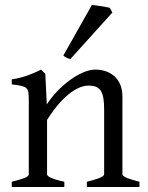

<svg xmlns="http://www.w3.org/2000/svg" viewBox="-20 -747 591 767"><path d="M469 -51V-362C469 -436 417 -469 361 -469C301 -469 214 -403 167 -330L161 -452L144 -469C101 -447 63 -435 27 -430V-410C90 -402 95 -400 95 -347V-51C95 -39 70 -32 27 -21V0H237V-21C176 -34 168 -45 168 -51V-268C239 -380 300 -405 333 -405C381 -405 396 -383 396 -309V-51C396 -39 356 -28 327 -21V0H537V-21C506 -29 469 -39 469 -51ZM261 -511 429 -697 418 -716 403 -719C397 -720 358 -727 347 -727L233 -525C240 -519 249 -514 261 -511Z"/></svg>

Font: Temporarium
Style: Regular
Weight: 400
Version: Version 1.1